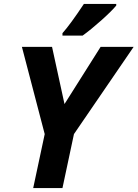

<svg xmlns="http://www.w3.org/2000/svg" viewBox="-20 -951 696 971"><path d="M306.2 -424.8 488.8 -713.9H655.8L354 -272.9L295.9 0H147.9L206.1 -272.9L90.8 -713.9H243.2ZM295.9 -783.2Q334.5 -826.2 404.3 -931.2H567.9V-922.9Q545.4 -895.5 492.7 -848.4Q439.9 -801.3 397.9 -771H295.9Z"/></svg>

Font: CAA NEO Sans
Style: Bold Italic
Weight: 700
Italic angle: -12°
Version: Version 1.10